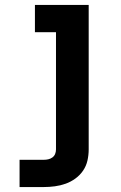

<svg xmlns="http://www.w3.org/2000/svg" viewBox="-20 -540 490 775"><path d="M59 215V105H157Q166 105 175 103Q184 101 191.5 95.5Q199 90 202.5 81.5Q206 73 206 63V-410H121V-520H338V63Q338 86 333 108Q328 130 315.5 148.5Q303 167 284.5 180.5Q266 194 245 201.5Q224 209 201.5 212Q179 215 157 215Z"/></svg>

Font: Iosevka Etoile Extrabold
Style: Regular
Weight: 800
Designer: Belleve Invis
Foundry: Belleve Invis
Version: Version 22.1.2; ttfautohint (v1.8.4)